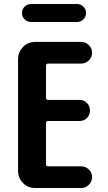

<svg xmlns="http://www.w3.org/2000/svg" viewBox="-20 -940 540 960"><path d="M134.8 -919.9H365.2Q383.8 -919.9 397 -906.7Q410.2 -893.6 410.2 -875Q410.2 -856.4 397 -843.3Q383.8 -830.1 365.2 -830.1H134.8Q116.2 -830.1 103 -843.3Q89.8 -856.4 89.8 -875Q89.8 -893.6 103 -906.7Q116.2 -919.9 134.8 -919.9ZM220.7 -622.1Q210 -622.1 210 -611.3V-451.2Q210 -440.4 220.7 -440.4H377.9Q400.4 -440.4 415 -424.8Q429.7 -409.2 429.7 -387.2Q429.7 -365.2 415 -350.1Q400.4 -335 377.9 -335H220.7Q210 -335 210 -324.2V-119.1Q210 -108.4 220.7 -108.4H385.7Q408.2 -108.4 424.3 -92.3Q440.4 -76.2 440.4 -54.2Q440.4 -32.2 424.3 -16.1Q408.2 0 385.7 0H155.3Q120.1 0 95.2 -24.9Q70.3 -49.8 70.3 -85V-644.5Q70.3 -679.7 95.2 -705.1Q120.1 -730.5 155.3 -730.5H385.7Q408.2 -730.5 424.3 -714.4Q440.4 -698.2 440.4 -676.3Q440.4 -654.3 424.3 -638.2Q408.2 -622.1 385.7 -622.1Z"/></svg>

Font: Rounded-X Mgen+ 1mn bold
Style: Bold
Weight: 700
Designer: [Source Han Sans]
Ryoko NISHIZUKA  (kana & ideographs); Paul D. Hunt (Latin, Greek & Cyrillic); Wenlong ZHANG  (bopomofo
Version: Version 1.059.20150602